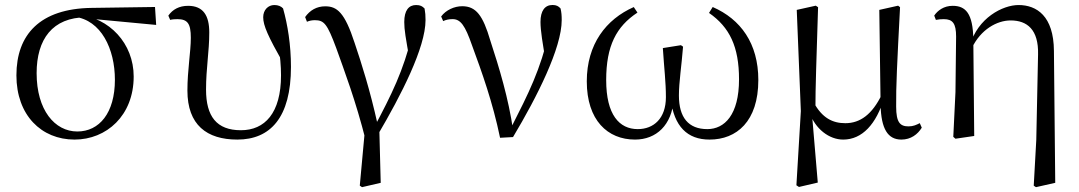

<svg xmlns="http://www.w3.org/2000/svg" viewBox="-20 -551 4374 778"><path d="M282 14.6C411.7 14.6 521.7 -82.8 521.7 -240.9C521.7 -375.3 422.8 -479.5 295 -492L281.6 -483C389.7 -469.8 445.6 -352.9 445.6 -227.7C445.6 -93.1 382.2 -18.2 293.4 -18.2C201.7 -18.2 128.4 -105.3 128.4 -254.5C128.4 -391.9 192.6 -480.5 329.2 -481L346.1 -475.1L612.8 -450L608.1 -522.7L350.8 -519C142.2 -516 46.5 -411.2 46.5 -245.6C46.5 -84.4 147.5 14.6 282 14.6Z M941.7 14.6C1074.9 14.6 1159 -74.1 1159 -280.1C1159 -368.5 1145.6 -451 1127 -516.9C1118.7 -525.8 1106.9 -530.6 1091.6 -530.6C1066.3 -530.6 1046.5 -510.5 1046.5 -481.2C1046.5 -447.6 1065.8 -404.6 1128.3 -293.8L1124.1 -367.5L1107.9 -369.8C1115.1 -323.1 1118.7 -283.9 1118.7 -245.9C1118.7 -92.3 1052.7 -23.3 956.2 -23.3C857.6 -23.3 814.9 -79.6 814.9 -187.9C814.9 -274.9 828 -341.6 828 -419.5C828 -487.3 804 -527.4 742.2 -527.4C705.8 -527.4 679.3 -512.5 662.1 -487.6L669.6 -470.4C677.6 -472.6 688 -473.4 698.6 -473.4C740.2 -473.4 753.2 -455.4 753.2 -397.8C753.2 -341.1 739.4 -267 739.4 -184.1C739.4 -44.7 818 14.6 941.7 14.6Z M1437.9 201.2 1446.9 207.4 1522.7 189.8 1516.6 -44.3 1510.4 -45.7C1479.3 -187.1 1443.9 -297.1 1417.1 -376.7C1376.8 -501 1345.5 -525.4 1297.9 -525.4C1263 -525.4 1235.8 -509.3 1216.4 -481.9L1223.8 -462.8C1234.2 -467.4 1245.1 -469.2 1255.8 -469.2C1293.5 -469.2 1306.1 -453.8 1342.3 -356.6C1375.1 -264.6 1421.3 -143.7 1462.5 19.9L1461.4 -54.5ZM1510.2 -3.5C1605.5 -165.4 1704.3 -358 1704.3 -469.6C1704.3 -487.9 1703.3 -500.6 1700.4 -516.5C1691.3 -525.8 1683.4 -530.6 1665.9 -530.6C1636.3 -530.6 1618.1 -508.8 1618.1 -461.8C1618.1 -429.6 1623.4 -400.5 1641.5 -298.4L1650.1 -409.4C1613.4 -262.3 1569.4 -172.6 1492.9 -28.9Z M2006.3 7.3 2058.8 4.4C2156.9 -159.8 2256.1 -356.6 2256.1 -469.6C2256.1 -488.2 2255.1 -501 2251.4 -516.7C2243.1 -526 2234.4 -530.8 2218.9 -530.8C2187.3 -530.8 2170.1 -506.6 2170.1 -462C2170.1 -427.5 2178.5 -375.6 2192.7 -295.2L2205.7 -423.6C2169.2 -266.1 2122.7 -174.9 2051.1 -33.8L2044.7 -22.3H2059.2C2041.1 -150.8 2002.2 -278.7 1966.9 -386.3C1936.9 -488.7 1908.9 -525.8 1852.8 -525.8C1821.1 -525.8 1786.7 -510.3 1767.6 -484.2L1775.8 -465.5C1785.8 -470.5 1798.4 -473.5 1813.8 -473.5C1845.9 -473.5 1864.4 -448.7 1892.7 -367.2C1932.4 -259.3 1976.7 -136.2 2006.3 7.3Z M2553.1 14.6C2639.4 14.6 2702.9 -44.2 2710 -149.5H2697.7C2711.4 -38.8 2764.9 14.6 2855 14.6C2964.9 14.6 3052.8 -59.1 3052.8 -226.7C3052.8 -375.2 2981.2 -473.2 2867.9 -522.6L2853 -498.6C2936.3 -440.8 2974.6 -362.1 2974.6 -229.5C2974.6 -85.6 2915.9 -27.8 2846.1 -27.8C2769.8 -27.8 2731 -74.9 2731 -164.1C2731 -217.8 2742 -286.6 2747.8 -361.9L2739.2 -367.9L2665.9 -356.2C2671.2 -272.9 2678.3 -219.1 2678.3 -157.3C2678.3 -71.1 2628.8 -27.8 2564.2 -27.8C2489.7 -27.8 2436.3 -85.6 2436.3 -226.6C2436.3 -365.4 2477.4 -443.5 2563 -500L2548.1 -522.4C2435.9 -472.8 2357.7 -372.1 2357.7 -221.4C2357.7 -63.8 2442.1 14.6 2553.1 14.6Z M3207.1 199.8 3217.5 206.6 3293.7 188.8 3270.7 -82.8 3284.1 -101.7C3284.1 -206.2 3288.4 -303.8 3294.9 -521.8L3285.5 -528L3208.5 -510.9L3225.1 -100.8ZM3632.5 14.6C3670.8 14.6 3698.6 -6.6 3715.1 -33.6L3707 -52C3693.7 -45.3 3680.9 -38.9 3661.7 -38.9C3627.7 -38.9 3611.3 -53.9 3611.3 -119.2C3610.5 -198.7 3615 -290.9 3627.1 -521.8L3619.3 -528L3543 -510.9L3548.2 -128.5V-125.3C3550.5 -28.7 3577.5 14.6 3632.5 14.6ZM3396.6 14.6C3473.9 14.6 3530.9 -48.1 3563.2 -155.4H3565.6L3553 -167.6C3514.2 -87.7 3465.8 -51.8 3405.3 -51.8C3354 -51.8 3311.1 -72.7 3276.8 -136.8L3257.5 -96.8H3259.7C3283.1 -27.9 3340.5 14.6 3396.6 14.6Z M3842.8 3.5 3851.6 11.1 3927.6 0 3924 -385.8V-389.8C3922.8 -498.3 3891.8 -527.4 3840.2 -527.4C3804.8 -527.4 3779.4 -508.6 3765.5 -487.8L3772.3 -470.4C3783.9 -472.6 3793.5 -473.4 3804.3 -473.4C3840.2 -473.4 3854.2 -456.3 3854.2 -402.8L3851.6 -177.6ZM4168.8 201.4 4177.8 207.4 4255.9 189.8 4250.6 -345.2C4249.6 -485.5 4181.2 -530.6 4107.3 -530.6C4042.8 -530.6 3941.9 -478.3 3910.1 -366.7H3907.9L3918.1 -356.3C3953.9 -431.6 4019.8 -468.2 4075.2 -468.2C4142.6 -468.2 4188.7 -430.5 4186.3 -330.8L4179.1 15.9Z"/></svg>

Font: Source Han Serif CN VF
Style: Regular
Weight: 250
Designer: Ryoko NISHIZUKA 西塚涼子 (kana & ideographs); Frank Grießhammer (Latin, Greek & Cyrillic); Wenlong ZHANG 张文龙 (bopomofo); San
Foundry: Adobe
Version: Version 2.002;hotconv 1.1.0;makeotfexe 2.6.0